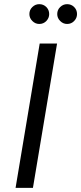

<svg xmlns="http://www.w3.org/2000/svg" viewBox="-20 -911 394 931"><path d="M172.5 -700H256.7L139.7 0H55.5ZM122.5 -842.8Q122.5 -863 136.8 -876.9Q151.2 -890.8 170.5 -890.8Q190.7 -890.8 204.6 -876.9Q218.5 -863 218.5 -842.8Q218.5 -823.5 204.6 -809.2Q190.7 -794.8 170.5 -794.8Q151.2 -794.8 136.8 -809.2Q122.5 -823.5 122.5 -842.8ZM257.5 -842.8Q257.5 -863 271.8 -876.9Q286.2 -890.8 305.5 -890.8Q325.7 -890.8 339.6 -876.9Q353.5 -863 353.5 -842.8Q353.5 -823.5 339.6 -809.2Q325.7 -794.8 305.5 -794.8Q286.2 -794.8 271.8 -809.2Q257.5 -823.5 257.5 -842.8Z"/></svg>

Font: Oak Sans Light Italic
Style: Regular
Weight: 400
Italic angle: -9.5°
Foundry: Erik Kennedy, Walven
Version: Version 1.000;Glyphs 3.1.2 (3151)